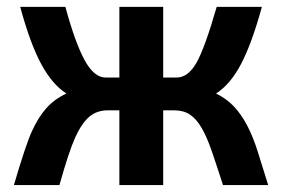

<svg xmlns="http://www.w3.org/2000/svg" viewBox="-20 -532 811 552"><path d="M449.2 -512.2V-309.1H487.8Q520.5 -309.1 544.7 -351.3Q568.8 -393.6 603 -512.2H732.9Q704.1 -407.2 673.1 -348.1Q642.1 -289.1 601.1 -263.2Q631.8 -248 652.8 -225.6Q673.8 -203.1 690.4 -171.6Q707 -140.1 720.5 -97.7Q733.9 -55.2 751 0H621.1Q603 -56.2 589.1 -96.7Q575.2 -137.2 560.1 -163.6Q544.9 -189.9 526.4 -202.4Q507.8 -214.8 481 -214.8H449.2V0H323.2V-214.8H290Q257.8 -214.8 236.1 -195.8Q214.4 -176.8 196.3 -137Q178.2 -97.2 150.9 0H20Q53.7 -115.2 71.8 -154.8Q89.8 -194.3 112.8 -220.5Q135.7 -246.6 170.9 -263.2Q131.3 -288.1 99.4 -346.2Q67.4 -404.3 38.1 -512.2H168Q195.8 -409.7 223.1 -359.4Q250.5 -309.1 283.2 -309.1H323.2V-512.2Z"/></svg>

Font: Clear Sans
Style: Bold
Weight: 700
Foundry: Intel Corporation
Version: Version 1.00